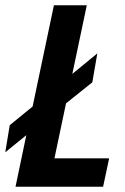

<svg xmlns="http://www.w3.org/2000/svg" viewBox="-55 -710 477 730"><path d="M360 -108 337 0H4L45 -196L-35 -131L-18 -234L69 -305L150 -690H275L220 -429L315 -507L296 -397L196 -317L152 -108Z"/></svg>

Font: Decalotype SemiBold Italic
Style: Regular
Weight: 600
Italic angle: -12°
Designer: Alfredo Marco Pradil
Foundry: Alfredo Marco Pradil
Version: Version 1.0